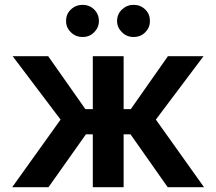

<svg xmlns="http://www.w3.org/2000/svg" viewBox="-20 -780 901 800"><path d="M30.8 0 232.4 -281.7 32.7 -545.9H180.7L335.9 -325.2H366.7V-545.9H495.1V-325.2H524.9L679.7 -545.9H828.1L629.4 -281.7L830.1 0H678.7L523.9 -220.2H495.1V0H366.7V-220.2H337.9L182.1 0ZM324.2 -626Q295.9 -625.5 275.4 -645.5Q254.9 -665.5 255.4 -692.4Q254.9 -721.2 275.4 -740.5Q295.9 -759.8 324.2 -759.8Q352.5 -759.8 372.3 -740.5Q392.1 -721.2 392.1 -692.4Q392.1 -665.5 372.3 -645.5Q352.5 -625.5 324.2 -626ZM536.6 -626Q508.8 -625.5 488.3 -645.5Q467.8 -665.5 467.8 -692.4Q467.8 -721.2 488.3 -740.5Q508.8 -759.8 536.6 -759.8Q565.4 -759.8 585.2 -740.5Q605 -721.2 604.5 -692.4Q605 -665.5 585.2 -645.5Q565.4 -625.5 536.6 -626Z"/></svg>

Font: Inter Semi Bold
Style: Regular
Weight: 600
Designer: Rasmus Andersson
Foundry: rsms
Version: Version 4.000;git-e0f93cc